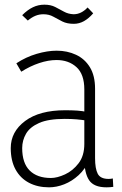

<svg xmlns="http://www.w3.org/2000/svg" viewBox="-20 -794 522 822"><path d="M341 -115 362 -109Q345 -70 316.5 -44Q288 -18 255 -5Q222 8 190 8Q141 8 104 -11.5Q67 -31 46.5 -68.5Q26 -106 26 -160Q26 -230 87.5 -276Q149 -322 259 -322Q288 -322 310.5 -320.5Q333 -319 356 -314V-277Q331 -281 308.5 -283Q286 -285 257 -285Q187 -285 147.5 -267.5Q108 -250 91.5 -221.5Q75 -193 75 -160Q75 -96 107 -64Q139 -32 198 -32Q225 -32 258.5 -47.5Q292 -63 316.5 -95Q341 -127 341 -178V-411Q341 -476 307.5 -506.5Q274 -537 222 -537Q187 -537 148 -524Q109 -511 71 -487L50 -523Q91 -550 137 -563.5Q183 -577 223 -577Q268 -577 305.5 -559.5Q343 -542 365 -506Q387 -470 387 -414V-117Q387 -72 398.5 -50Q410 -28 445 -28Q450 -28 454 -28.5Q458 -29 463 -30L465 6Q458 7 450.5 7.5Q443 8 436 8Q382 8 361.5 -22.5Q341 -53 341 -115ZM355 -762 379 -737Q360 -715 339.5 -703.5Q319 -692 296 -692Q267 -692 247 -702Q227 -712 208.5 -722.5Q190 -733 166 -733Q148 -733 132 -726.5Q116 -720 99 -706L75 -729Q98 -752 121 -763Q144 -774 170 -774Q197 -774 216.5 -764Q236 -754 254 -744Q272 -734 295 -733Q312 -733 327 -740.5Q342 -748 355 -762Z"/></svg>

Font: Yaldevi ExtraLight
Style: Regular
Weight: 200
Designer: Sol Matas, Rajitha Manaperi, Kosala Senevirathne
Foundry: Mooniak
Version: Version 1.100